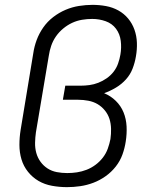

<svg xmlns="http://www.w3.org/2000/svg" viewBox="-20 -763 640 791"><path d="M256 8Q225 8 194.5 2.5Q164 -3 139 -17.5Q114 -32 95.5 -55Q77 -78 68.5 -106.5Q60 -135 60 -166Q60 -197 65 -228L117 -543Q121 -571 131 -598Q141 -625 158 -649.5Q175 -674 199 -692.5Q223 -711 250 -722.5Q277 -734 305.5 -738.5Q334 -743 361 -743Q389 -743 416.5 -738Q444 -733 467.5 -720Q491 -707 508 -686.5Q525 -666 534 -640.5Q543 -615 544 -587Q545 -559 540 -531Q536 -506 526.5 -481Q517 -456 499 -436Q481 -416 457.5 -402Q434 -388 409 -379Q436 -368 457 -347.5Q478 -327 489 -300Q500 -273 501.5 -242Q503 -211 498 -180Q494 -153 484.5 -126.5Q475 -100 457 -77Q439 -54 415 -37Q391 -20 364.5 -10Q338 0 310.5 4Q283 8 256 8ZM257 -50Q277 -50 297 -53Q317 -56 336.5 -63.5Q356 -71 373.5 -84Q391 -97 404 -114Q417 -131 424 -150.5Q431 -170 435 -190Q438 -211 437.5 -232.5Q437 -254 431 -273Q425 -292 412 -308Q399 -324 382 -334Q365 -344 344 -348Q323 -352 302 -352H239L249 -410H312Q330 -410 348.5 -412.5Q367 -415 385 -422Q403 -429 419.5 -440.5Q436 -452 448 -467.5Q460 -483 466.5 -501.5Q473 -520 476 -538Q481 -566 477.5 -594.5Q474 -623 458 -644.5Q442 -666 415.5 -675.5Q389 -685 360 -685Q339 -685 318 -681.5Q297 -678 277.5 -669Q258 -660 240.5 -645.5Q223 -631 210.5 -613Q198 -595 191 -574.5Q184 -554 181 -533L128 -218Q125 -197 124.5 -175Q124 -153 129.5 -133Q135 -113 147 -96.5Q159 -80 176 -69Q193 -58 214 -54Q235 -50 257 -50Z"/></svg>

Font: Iosevka Curly LtExObl
Style: Regular
Weight: 300
Width: 7
Italic angle: -9°
Monospace: yes
Designer: Belleve Invis
Foundry: Belleve Invis
Version: Version 11.1.0; ttfautohint (v1.8.3)